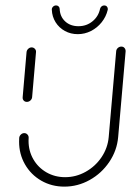

<svg xmlns="http://www.w3.org/2000/svg" viewBox="-20 -695 488 715"><path d="M80 -315.6Q72.6 -315.6 68.1 -320.7Q63.7 -325.9 64.4 -333L78.9 -501.1Q79.6 -508.1 85.2 -513.3Q90.7 -518.5 97.8 -518.5Q104.8 -518.5 109.8 -513.3Q114.8 -508.1 114.1 -501.1L99.6 -333Q98.9 -325.9 93.1 -320.7Q87.4 -315.6 80 -315.6ZM431.9 -521.5Q439.3 -521.5 443.7 -516.3Q448.1 -511.1 447.8 -503.7L420 -184.4Q415.6 -134.4 387 -92Q358.5 -49.6 314.1 -24.8Q269.6 0 219.6 0Q172.2 0 133.7 -22.2Q95.2 -44.4 73.1 -82.8Q51.1 -121.1 51.1 -167.4Q51.1 -176.7 51.5 -181.1Q51.9 -188.1 57.4 -193.7Q63 -199.3 70.4 -199.3Q77.4 -199.3 82.2 -194.1Q87 -188.9 86.7 -181.9Q86.3 -178.1 86.3 -170.7Q86.3 -133 104.1 -102Q121.9 -71.1 153.1 -53.1Q184.4 -35.2 222.6 -35.2Q263 -35.2 298.9 -55.2Q334.8 -75.2 358 -109.4Q381.1 -143.7 384.8 -184.4L412.6 -503.7Q413 -511.1 418.7 -516.3Q424.4 -521.5 431.9 -521.5ZM173 -658.1Q172.2 -664.4 177 -669.6Q181.9 -674.8 188.9 -674.8Q194.4 -674.8 198.1 -671.3Q201.9 -667.8 202.2 -662.2Q203.3 -633.3 222.6 -615.4Q241.9 -597.4 272.2 -597.4Q302.2 -597.4 324.4 -615.6Q346.7 -633.7 352.6 -662.2Q354.1 -667.8 358.3 -671.3Q362.6 -674.8 368.1 -674.8Q374.1 -674.8 377.8 -670.9Q381.5 -667 381.5 -661.5Q381.5 -659.3 381.1 -658.1Q375.2 -633 358.7 -612.2Q342.2 -591.5 318.9 -579.6Q295.6 -567.8 269.6 -567.8Q243.3 -567.8 221.7 -579.6Q200 -591.5 187 -612.2Q174.1 -633 173 -658.1Z"/></svg>

Font: 26F Galaxy Sans Light
Style: Italic
Weight: 300
Italic angle: -5°
Designer: C₂₉H₂₅N₃O₅
Version: Version 1.200